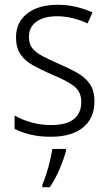

<svg xmlns="http://www.w3.org/2000/svg" viewBox="-20 -562 456 803"><path d="M375 -138Q375 -68 327.5 -29Q280 10 192 10Q144 10 106 0.5Q68 -9 41 -23V-79Q72 -61 111.5 -50Q151 -39 193 -39Q259 -39 289.5 -64.5Q320 -90 320 -136Q320 -179 288.5 -202.5Q257 -226 195 -251Q152 -270 118.5 -288.5Q85 -307 66 -334.5Q47 -362 47 -406Q47 -469 94 -505.5Q141 -542 221 -542Q263 -542 299.5 -533Q336 -524 367 -510L346 -464Q319 -477 286 -485.5Q253 -494 219 -494Q164 -494 132.5 -471.5Q101 -449 101 -408Q101 -378 115.5 -360Q130 -342 157.5 -327.5Q185 -313 226 -295Q268 -277 302 -258Q336 -239 355.5 -211Q375 -183 375 -138ZM256 69Q247 103 229 145.5Q211 188 188 221H157V211Q164 195 173 167.5Q182 140 189 111Q196 82 199 61H256Z"/></svg>

Font: Noto Sans Tamil SemiCondensed Light
Style: Regular
Weight: 300
Width: 4
Designer: Jelle Bosma - Monotype Design Team
Foundry: Monotype Imaging Inc.
Version: Version 2.004; ttfautohint (v1.8.4.7-5d5b)